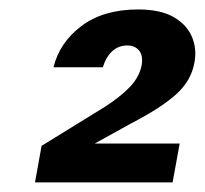

<svg xmlns="http://www.w3.org/2000/svg" viewBox="-20 -732 427 400"><path d="M52.9 -352 66.6 -428.1 198.7 -509.6Q230.6 -530.1 250.4 -550.7Q270.3 -571.3 275.2 -596.5Q278.4 -616.1 269.8 -626.7Q261.2 -637.3 245.2 -637.3Q226.9 -637.3 213.8 -625.3Q200.8 -613.3 194.2 -591.8H91.4Q104.2 -643.7 149.9 -678Q195.7 -712.3 267.6 -712.3Q313.8 -712.3 341.3 -696.7Q368.7 -681 379.5 -656.1Q390.3 -631.2 385.3 -603Q378.9 -564.3 347.4 -535.9Q315.9 -507.4 254.1 -475.4L177.4 -433H354.3L339.6 -352Z"/></svg>

Font: DM Sans 9pt
Style: Italic
Weight: 400
Italic angle: -10°
Designer: Colophon Foundry, Jonny Pinhorn
Foundry: Colophon Foundry
Version: Version 4.004